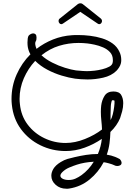

<svg xmlns="http://www.w3.org/2000/svg" viewBox="-20 -942 822 1167"><path d="M383 205Q345 205 318.5 181.5Q292 158 292 126Q292 105 305 83.5Q318 62 349 43Q370 30 390.5 24Q411 18 434 13Q468 5 503.5 -0.5Q539 -6 575 -6Q594 -51 599 -98Q551 -65 494.5 -44.5Q438 -24 379 -24Q297 -24 225.5 -59Q154 -94 107.5 -157Q61 -220 52 -305Q51 -314 50.5 -323Q50 -332 50 -340Q50 -419 81 -489Q112 -559 165 -612Q154 -630 149 -656Q147 -668 147 -684Q147 -696 148.5 -707.5Q150 -719 154 -725Q158 -730 166 -734.5Q174 -739 182 -739Q190 -739 196 -733.5Q202 -728 202 -714Q202 -698 198 -692.5Q194 -687 194 -677Q194 -671 197 -659Q198 -655 199.5 -652Q201 -649 202 -645Q247 -680 302 -702Q357 -724 418 -728Q427 -729 437 -729Q447 -729 457 -729Q490 -729 527.5 -724.5Q565 -720 600.5 -709Q636 -698 664 -678Q692 -658 706 -627Q717 -605 717 -577Q717 -572 716.5 -567.5Q716 -563 715 -558Q712 -545 704 -532.5Q696 -520 687 -511Q656 -481 607.5 -470Q559 -459 512 -459Q491 -459 472 -460.5Q453 -462 436 -464Q400 -469 355 -482.5Q310 -496 267.5 -518.5Q225 -541 194 -572Q151 -526 125 -466.5Q99 -407 99 -341Q99 -333 99.5 -325Q100 -317 101 -309Q108 -238 148 -185Q188 -132 249 -102.5Q310 -73 379 -73Q436 -73 496 -97Q556 -121 600 -155Q599 -182 596 -209Q593 -236 593 -262Q593 -272 593.5 -281.5Q594 -291 595 -300Q599 -333 615.5 -359.5Q632 -386 669 -386Q704 -386 716.5 -365Q729 -344 729 -315Q729 -290 722.5 -265.5Q716 -241 710 -224Q701 -202 686 -180.5Q671 -159 651 -140Q650 -105 645.5 -70.5Q641 -36 629 -2Q643 0 655.5 3.5Q668 7 681 12Q683 13 694.5 18Q706 23 708 25Q719 37 719 48Q719 57 711.5 62Q704 67 693 67Q683 67 676 63L674 62Q664 57 642.5 51Q621 45 610 44Q578 105 524.5 149Q471 193 401 204Q397 205 392.5 205Q388 205 383 205ZM526 -510Q534 -510 555.5 -512.5Q577 -515 601.5 -521Q626 -527 644.5 -537Q663 -547 665 -563Q666 -567 666 -570.5Q666 -574 666 -577Q666 -606 649 -624.5Q632 -643 606.5 -654Q581 -665 555 -670.5Q529 -676 511 -678Q484 -681 457 -681Q396 -681 339 -663.5Q282 -646 232 -606Q259 -581 297.5 -561.5Q336 -542 375 -530Q414 -518 442 -514Q463 -512 484 -510.5Q505 -509 526 -510ZM652 -212Q660 -225 665.5 -247.5Q671 -270 674 -293Q677 -316 676 -330Q670 -333 666 -333Q661 -333 659.5 -329.5Q658 -326 657 -321Q654 -309 653.5 -297.5Q653 -286 653 -283Q652 -265 652 -247.5Q652 -230 652 -212ZM398 152Q420 152 439 143.5Q458 135 476 122Q520 90 550 41Q493 44 447 59Q425 66 400.5 76.5Q376 87 359 104Q347 116 347 126Q347 137 361 144.5Q375 152 398 152ZM353 -795Q346 -795 341 -801Q336 -807 336 -814Q336 -825 344 -830L453 -917Q460 -922 468 -922Q478 -922 483 -917L592 -830Q600 -823 600 -814Q600 -807 595 -801Q590 -795 583 -795Q579 -795 573 -799L468 -870L363 -799Q357 -795 353 -795Z"/></svg>

Font: Twinkle Star
Style: Regular
Weight: 400
Designer: Robert E. Leuschke
Foundry: Robert E. Leuschke
Version: Version 2.010; ttfautohint (v1.8.3)